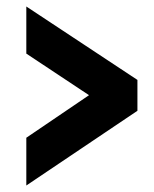

<svg xmlns="http://www.w3.org/2000/svg" viewBox="-20 -571 475 591"><path d="M61 0V-147L254 -278L61 -406V-551L403 -325V-230Z"/></svg>

Font: Mohave Bold
Style: Regular
Weight: 700
Designer: Gumpita Rahayu
Foundry: Tokotype
Version: Version 2.002;PS 002.002;hotconv 1.0.88;makeotf.lib2.5.64775